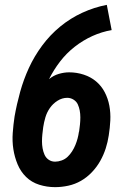

<svg xmlns="http://www.w3.org/2000/svg" viewBox="-20 -763 540 791"><path d="M207 8Q173 8 141.5 -2Q110 -12 87.5 -34Q65 -56 52.5 -86Q40 -116 35 -148.5Q30 -181 32.5 -215.5Q35 -250 40 -283Q49 -334 63 -384.5Q77 -435 99 -483Q121 -531 153.5 -575Q186 -619 228 -653.5Q270 -688 319 -710.5Q368 -733 420 -743L440 -639Q399 -632 360.5 -614.5Q322 -597 288 -570.5Q254 -544 227.5 -509.5Q201 -475 182 -437Q200 -452 222 -458.5Q244 -465 265 -465Q296 -465 325 -455.5Q354 -446 376 -427.5Q398 -409 411.5 -383Q425 -357 430.5 -327.5Q436 -298 434.5 -267Q433 -236 428 -205Q424 -178 415.5 -151.5Q407 -125 393 -100Q379 -75 358.5 -53.5Q338 -32 313.5 -18Q289 -4 261.5 2Q234 8 207 8ZM207 -97Q220 -97 234 -102Q248 -107 258.5 -117Q269 -127 277 -139.5Q285 -152 290.5 -165.5Q296 -179 299.5 -192Q303 -205 305 -219Q305 -220 305.5 -220.5Q306 -221 306 -222Q308 -236 309.5 -250.5Q311 -265 311 -279.5Q311 -294 308.5 -307.5Q306 -321 300.5 -333Q295 -345 283 -352.5Q271 -360 257 -360Q236 -360 217 -348Q198 -336 185.5 -318Q173 -300 167 -279.5Q161 -259 158 -239Q156 -224 154.5 -209.5Q153 -195 153 -180.5Q153 -166 155.5 -152Q158 -138 163.5 -125.5Q169 -113 180.5 -105Q192 -97 207 -97Z"/></svg>

Font: Iosevka Curly XBdObl
Style: Regular
Weight: 800
Italic angle: -9°
Monospace: yes
Designer: Belleve Invis
Foundry: Belleve Invis
Version: Version 11.1.0; ttfautohint (v1.8.3)